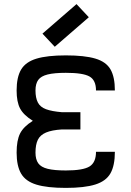

<svg xmlns="http://www.w3.org/2000/svg" viewBox="-20 -902 640 936"><path d="M301 14Q210 14 157.5 -2Q105 -18 83 -55.5Q61 -93 61 -158Q61 -218 78 -251.5Q95 -285 140 -313Q95 -341 78 -373Q61 -405 61 -461Q61 -526 83 -563Q105 -600 157.5 -616Q210 -632 301 -632Q392 -632 444.5 -616.5Q497 -601 518.5 -564Q540 -527 540 -461H448Q448 -511 416.5 -529Q385 -547 301 -547Q245 -547 212.5 -539Q180 -531 166.5 -512.5Q153 -494 153 -461Q153 -425 164.5 -402.5Q176 -380 204.5 -369.5Q233 -359 282 -355H372V-271H282Q233 -268 204.5 -256Q176 -244 164.5 -220.5Q153 -197 153 -158Q153 -125 166.5 -106Q180 -87 212.5 -79Q245 -71 301 -71Q385 -71 416.5 -90.5Q448 -110 448 -162H540Q540 -95 518.5 -57Q497 -19 444.5 -2.5Q392 14 301 14ZM247 -674 187 -738 353 -882 413 -818Z"/></svg>

Font: Victor Mono SemiBold
Style: Regular
Weight: 600
Monospace: yes
Designer: Rune Bjørnerås
Version: Version 1.561;gftools[0.9.30]